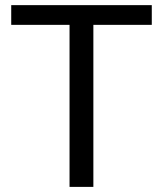

<svg xmlns="http://www.w3.org/2000/svg" viewBox="-20 -731 637 751"><path d="M23.9 0ZM573.7 -633.8H345.2V0H252V-633.8H23.9V-710.9H573.7Z"/></svg>

Font: Roboto-o
Style: o-Regular
Weight: 400
Designer: Google
Version: Version 2.134; 2016; ttfautohint (v1.6)